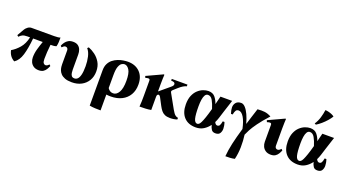

<svg xmlns="http://www.w3.org/2000/svg" viewBox="-65 -1482 4403 2438"><g transform="rotate(20 2136.5 -262.5)"><path d="M87 15Q18 -22 0 -105Q56 -138 103.5 -193Q151 -248 172 -340H135Q93 -340 70.5 -329Q48 -318 28 -296L10 -312L65 -407Q75 -424 98 -442Q121 -460 149 -460H453Q512 -460 536 -470Q536 -440 535 -410Q534 -380 526 -350Q512 -343 488.5 -341.5Q465 -340 448 -340Q442 -285 439 -236Q436 -187 436 -145Q436 -104 448.5 -89.5Q461 -75 475 -75Q488 -75 498.5 -81.5Q509 -88 522 -102L538 -86Q528 -61 514 -38Q500 -15 477 0Q454 15 416 15Q374 15 346 -3.5Q318 -22 304.5 -51.5Q291 -81 291 -115Q291 -171 307 -227.5Q323 -284 343 -340H213Q200 -203 173 -113Q146 -23 87 15Z M916 -476Q961 -459 1005.5 -426Q1050 -393 1080 -342.5Q1110 -292 1110 -220Q1110 -150 1078.5 -97Q1047 -44 991.5 -14.5Q936 15 863 15Q805 15 769 1Q733 -13 712.5 -35Q692 -57 683.5 -81Q675 -105 673 -126Q671 -147 671 -158V-345Q671 -364 661 -374.5Q651 -385 637 -385Q624 -385 614 -378.5Q604 -372 590 -358L574 -374Q584 -399 600.5 -422Q617 -445 642.5 -460Q668 -475 706 -475Q749 -475 774 -456.5Q799 -438 810 -408.5Q821 -379 821 -345V-142Q821 -122 824 -98.5Q827 -75 839 -59Q851 -43 879 -43Q901 -43 919.5 -60Q938 -77 949 -119.5Q960 -162 960 -237Q960 -302 946 -363Q932 -424 900 -460Z M1447 -475Q1548 -475 1609 -414Q1670 -353 1670 -246Q1670 -166 1635.5 -107.5Q1601 -49 1538 -17Q1475 15 1389 15Q1358 15 1330 11V225Q1293 225 1255.5 223.5Q1218 222 1180 215V-262Q1180 -314 1198.5 -351Q1217 -388 1247.5 -412Q1278 -436 1314 -450Q1350 -464 1385 -469.5Q1420 -475 1447 -475ZM1330 -77Q1358 -33 1404 -33Q1450 -33 1480 -84.5Q1510 -136 1510 -239Q1510 -342 1482 -386Q1454 -430 1416 -430Q1399 -430 1379 -417.5Q1359 -405 1344.5 -367Q1330 -329 1330 -252Z M2191 15Q2147 15 2118.5 2Q2090 -11 2071 -35Q2052 -59 2035 -91L1984 -188Q1970 -214 1956 -214Q1946 -214 1939.5 -206Q1933 -198 1933 -180V0Q1894 7 1855.5 8.5Q1817 10 1778 10Q1781 -28 1782 -62.5Q1783 -97 1783 -135V-340Q1783 -355 1777.5 -360Q1772 -365 1761 -365Q1753 -365 1743.5 -363Q1734 -361 1723 -357L1713 -380L1931 -481L1937 -475Q1936 -460 1934.5 -428.5Q1933 -397 1933 -349V-252H1935L2069 -364Q2086 -378 2091.5 -387.5Q2097 -397 2097 -407Q2097 -421 2085.5 -428.5Q2074 -436 2043 -437V-460H2255V-437Q2233 -432 2208 -417Q2183 -402 2153 -375L2104 -331Q2092 -321 2090 -312.5Q2088 -304 2094 -293L2200 -103Q2227 -55 2247 -39Q2267 -23 2286 -23V0Q2266 7 2241.5 11Q2217 15 2191 15Z M2798 0Q2761 0 2744.5 -24Q2728 -48 2719 -85Q2687 -41 2642 -13Q2597 15 2537 15Q2435 15 2378 -46.5Q2321 -108 2321 -219Q2321 -289 2341.5 -337.5Q2362 -386 2395 -416.5Q2428 -447 2465 -461Q2502 -475 2535 -475Q2594 -475 2625 -438Q2656 -401 2673 -349Q2686 -399 2701 -460H2859Q2829 -369 2806.5 -298Q2784 -227 2776 -201Q2765 -166 2749 -134Q2764 -101 2787 -101Q2807 -101 2817.5 -116.5Q2828 -132 2836 -175H2859Q2867 -152 2871 -129Q2875 -106 2875 -88Q2875 -54 2858.5 -27Q2842 0 2798 0ZM2481 -250Q2481 -136 2494.5 -85.5Q2508 -35 2541 -35Q2552 -35 2563.5 -44Q2575 -53 2587.5 -78.5Q2600 -104 2616.5 -151.5Q2633 -199 2654 -276Q2634 -342 2609.5 -384.5Q2585 -427 2547 -427Q2522 -427 2507.5 -403.5Q2493 -380 2487 -340Q2481 -300 2481 -250Z M3018 230Q3025 145 3046 51Q3067 -43 3104 -169Q3084 -265 3051 -319.5Q3018 -374 2979 -374Q2954 -374 2942.5 -355.5Q2931 -337 2924 -300H2901Q2893 -323 2889 -345.5Q2885 -368 2885 -383Q2885 -421 2908 -448Q2931 -475 2978 -475Q3006 -475 3033.5 -445.5Q3061 -416 3085 -364Q3109 -312 3127 -246Q3142 -296 3160 -351.5Q3178 -407 3198 -470Q3252 -475 3294.5 -470Q3337 -465 3383 -440Q3302 -351 3256 -287Q3210 -223 3187.5 -180.5Q3165 -138 3154 -111Q3165 -30 3163.5 55.5Q3162 141 3143 220Q3112 227 3081 228.5Q3050 230 3018 230Z M3657 -102 3673 -86Q3663 -61 3649 -38Q3635 -15 3612 0Q3589 15 3551 15Q3509 15 3481 -3.5Q3453 -22 3439.5 -51.5Q3426 -81 3426 -115V-340Q3426 -355 3420.5 -360Q3415 -365 3404 -365Q3396 -365 3386.5 -363Q3377 -361 3366 -357L3356 -380L3574 -481L3580 -475Q3579 -460 3577.5 -428.5Q3576 -397 3576 -349V-115Q3576 -96 3586 -85.5Q3596 -75 3610 -75Q3623 -75 3633.5 -81.5Q3644 -88 3657 -102Z M4175 0Q4138 0 4121.5 -24Q4105 -48 4096 -85Q4064 -41 4019 -13Q3974 15 3914 15Q3812 15 3755 -46.5Q3698 -108 3698 -219Q3698 -289 3718.5 -337.5Q3739 -386 3772 -416.5Q3805 -447 3842 -461Q3879 -475 3912 -475Q3971 -475 4002 -438Q4033 -401 4050 -349Q4063 -399 4078 -460H4236Q4206 -369 4183.5 -298Q4161 -227 4153 -201Q4142 -166 4126 -134Q4141 -101 4164 -101Q4184 -101 4194.5 -116.5Q4205 -132 4213 -175H4236Q4244 -152 4248 -129Q4252 -106 4252 -88Q4252 -54 4235.5 -27Q4219 0 4175 0ZM3858 -250Q3858 -136 3871.5 -85.5Q3885 -35 3918 -35Q3929 -35 3940.5 -44Q3952 -53 3964.5 -78.5Q3977 -104 3993.5 -151.5Q4010 -199 4031 -276Q4011 -342 3986.5 -384.5Q3962 -427 3924 -427Q3899 -427 3884.5 -403.5Q3870 -380 3864 -340Q3858 -300 3858 -250ZM4012 -755Q4028 -755 4051 -750Q4074 -745 4097.5 -735.5Q4121 -726 4136 -713Q4118 -683 4089 -650Q4060 -617 4027 -588.5Q3994 -560 3961 -540L3942 -549Q3973 -596 3989 -649.5Q4005 -703 4012 -755Z"/></g></svg>

Font: Bona Nova
Style: Bold
Weight: 700
Designer: Mateusz Machalski
Foundry: Capitalics
Version: Version 4.001; ttfautohint (v1.8.3)